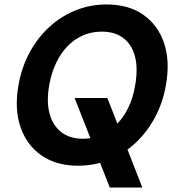

<svg xmlns="http://www.w3.org/2000/svg" viewBox="-20 -732 798 862"><path d="M473 110 315 -292H462L619 110ZM330 12Q233 12 166.5 -34Q100 -80 72 -161.5Q44 -243 63 -350Q77 -430 113 -496.5Q149 -563 201.5 -611Q254 -659 319.5 -685.5Q385 -712 458 -712Q557 -712 623 -666Q689 -620 716.5 -538.5Q744 -457 725 -350Q711 -270 675 -203.5Q639 -137 587 -89Q535 -41 469.5 -14.5Q404 12 330 12ZM352 -109Q397 -109 435 -126Q473 -143 504 -174Q535 -205 556.5 -249.5Q578 -294 587 -350Q600 -425 586 -478.5Q572 -532 534 -561Q496 -590 437 -590Q392 -590 353.5 -573.5Q315 -557 284.5 -526Q254 -495 232.5 -450.5Q211 -406 201 -350Q188 -276 202.5 -222Q217 -168 255.5 -138.5Q294 -109 352 -109Z"/></svg>

Font: DM Sans 9pt
Style: Bold Italic
Weight: 700
Italic angle: -10°
Version: Version 4.004;gftools[0.9.30]